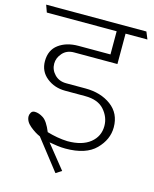

<svg xmlns="http://www.w3.org/2000/svg" viewBox="-134 -762 803 1001"><g transform="rotate(15 267.5 -262.0)"><path d="M169 -40Q196 -32 224 -27Q252 -22 280 -21Q359 -21 402.5 -56Q446 -91 446 -147Q446 -195 412 -233.5Q378 -272 309 -272H201Q143 -272 101 -305.5Q59 -339 59 -394Q59 -454 101 -485Q143 -516 207 -516H380V-641H3L-11 -680H530L546 -641H428V-477H194Q155 -477 132 -451Q109 -425 109 -394Q109 -361 133 -336Q157 -311 196 -311H300Q383 -311 439 -269.5Q495 -228 495 -153Q495 -87 442.5 -34Q390 19 280 19Q258 19 236 16Q214 13 192 9L294 136L263 156L135 -8Q107 -20 79 -43.5Q51 -67 51 -95Q51 -104 57 -114.5Q63 -125 77 -125Q99 -125 123 -109.5Q147 -94 169 -40Z"/></g></svg>

Font: Palanquin Thin
Style: Regular
Weight: 250
Designer: Pria Ravichandran
Version: Version 1.001